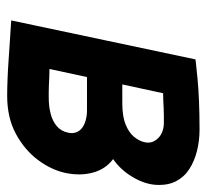

<svg xmlns="http://www.w3.org/2000/svg" viewBox="-40 -512 563 522"><g transform="rotate(90 241.0 -250.5)"><path d="M412 -277Q441 -297 460.5 -329.5Q480 -362 482 -393Q484 -425 472.5 -447.5Q461 -470 439.5 -484Q418 -498 390 -505Q362 -512 332 -512Q289 -512 254 -510.5Q219 -509 193.5 -506.5Q168 -504 154.5 -502.5Q141 -501 141 -501L35 0Q35 0 50 1Q65 2 89 3.5Q113 5 141 7Q169 9 195 10Q221 11 240 11Q300 11 344 -13Q388 -37 415 -73.5Q442 -110 450 -149Q458 -189 448.5 -223Q439 -257 412 -277ZM314 -415Q325 -415 335.5 -411.5Q346 -408 353.5 -401Q361 -394 365 -384.5Q369 -375 366 -362Q363 -348 351.5 -334Q340 -320 318 -311Q296 -302 260 -302H209L233 -413Q243 -413 253.5 -413.5Q264 -414 274.5 -414.5Q285 -415 295 -415Q305 -415 314 -415ZM245 -102Q238 -102 229 -102Q220 -102 210 -102.5Q200 -103 189 -103.5Q178 -104 167 -104L189 -206H279Q294 -206 306.5 -202.5Q319 -199 327.5 -192.5Q336 -186 339.5 -176Q343 -166 340 -154Q336 -135 322 -123.5Q308 -112 288 -107Q268 -102 245 -102Z"/></g></svg>

Font: Advent Pro
Style: Bold Italic
Weight: 700
Italic angle: -12°
Designer: VivaRado, Andreas Kalpakidis
Foundry: VivaRado, Andreas Kalpakidis
Version: Version 3.000